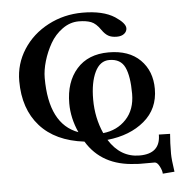

<svg xmlns="http://www.w3.org/2000/svg" viewBox="-47 -495 657 699"><g transform="rotate(-5 281.5 -145.5)"><path d="M291 -131.8Q291 -64.5 316.9 -6.8Q368.2 -12.2 401.1 -47.4Q434.1 -82.5 434.1 -140.1Q434.1 -204.6 418.7 -237.3Q403.3 -270 361.8 -270Q327.6 -270 309.3 -231.7Q291 -193.4 291 -131.8ZM441.9 85.9Q518.1 85.9 518.1 16.1L559.1 17.1Q556.2 48.3 556.2 89.8Q556.2 109.9 563 155.8L520 159.2Q520 148.4 511.7 132.3Q503.4 116.2 494.1 116.2H441.9Q429.7 116.2 423.8 115.2Q301.8 109.9 246.1 18.1Q140.6 5.4 84.7 -57.4Q28.8 -120.1 28.8 -222.2Q28.8 -284.7 62.5 -337.2Q96.2 -389.6 154.1 -419.9Q211.9 -450.2 279.8 -450.2Q354.5 -450.2 397 -422.9Q434.1 -398.4 434.1 -379.9Q434.1 -368.2 424.1 -360.1Q414.1 -352.1 397 -352.1Q377.9 -352.1 366 -358.9Q354 -365.7 342.8 -381.8Q326.2 -406.2 308.1 -413.1Q290 -419.9 263.2 -419.9Q231.4 -419.9 203.6 -399.9Q175.8 -379.9 158.7 -349.9Q141.6 -319.8 131.8 -286.6Q122.1 -253.4 122.1 -225.1Q122.1 -56.2 227.1 -18.1Q203.1 -71.3 203.1 -125Q203.1 -203.1 244.9 -250.5Q286.6 -297.9 361.8 -297.9Q436 -297.9 477.1 -257.1Q518.1 -216.3 518.1 -150.9Q518.1 -78.1 465.6 -33.9Q413.1 10.3 330.1 19Q372.1 85.9 441.9 85.9Z"/></g></svg>

Font: Common Serif Medium
Style: Regular
Weight: 500
Designer: Philipp H. Poll, Khaled Hosny
Foundry: Stefan Peev, Context Ltd.
Version: Version 1.026